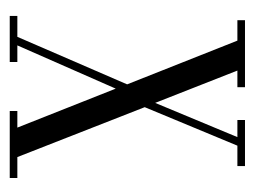

<svg xmlns="http://www.w3.org/2000/svg" viewBox="-86 -450 535 404"><g transform="rotate(90 182.0 -247.5)"><path d="M13 0H110V-16H75L166 -223L248 -16H213V0H354V-16H310L205 -284L286 -479H329V-495H232V-479H268L196 -306L128 -479H163V-495H22V-479H65L157 -247L57 -16H13Z"/></g></svg>

Font: Emberly
Style: Regular
Weight: 400
Designer: Rajesh Rajput
Foundry: Rajesh Rajput
Version: Version 1.000